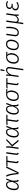

<svg xmlns="http://www.w3.org/2000/svg" viewBox="3570 -4382 1019 8199"><g transform="rotate(-90 4079.5 -282.5)"><path d="M440 -343 501 -523H557L461 -261L467 -90Q468 -68 476 -58Q484 -48 501 -41L477 8Q449 2 431 -18Q413 -38 412 -75L411 -176Q376 -81 328 -35Q280 11 213 11Q140 11 99 -38.5Q58 -88 58 -184Q58 -263 82 -343.5Q106 -424 159 -479Q212 -534 292 -534Q364 -534 399.5 -491Q435 -448 440 -343ZM119 -184Q119 -108 143.5 -73Q168 -38 218 -38Q272 -38 320 -88.5Q368 -139 410 -266Q406 -353 393 -400.5Q380 -448 356 -467Q332 -486 293 -486Q234 -486 194.5 -436.5Q155 -387 137 -317Q119 -247 119 -184Z M791 -50 1016 -531 1073 -518 820 0H746Q725 -214 698.5 -333Q672 -452 633 -512L690 -530Q765 -405 791 -50Z M1270 -122Q1268 -100 1268 -94Q1268 -70 1276.5 -57.5Q1285 -45 1306 -36L1284 8Q1244 -5 1227 -27.5Q1210 -50 1210 -89Q1210 -98 1212 -122L1261 -474H1181Q1143 -474 1123 -472Q1103 -470 1082 -463L1074 -510Q1093 -517 1120 -520Q1147 -523 1190 -523H1515L1507 -474H1319Z M1625 -122Q1622 -104 1622 -92Q1622 -70 1631 -57.5Q1640 -45 1660 -36L1637 8Q1598 -6 1581 -28Q1564 -50 1564 -88Q1564 -103 1567 -122L1623 -523H1681Z M2099 -53 1922 -275 2198 -534 2239 -504 1993 -273 2140 -90Q2159 -66 2171.5 -54.5Q2184 -43 2206 -34L2183 9Q2154 1 2136.5 -13Q2119 -27 2099 -53ZM1870 -357Q1876 -400 1876 -447Q1876 -491 1870 -525L1924 -531Q1934 -485 1934 -444Q1934 -407 1925 -342L1877 0H1819Z M2690 -343 2751 -523H2807L2711 -261L2717 -90Q2718 -68 2726 -58Q2734 -48 2751 -41L2727 8Q2699 2 2681 -18Q2663 -38 2662 -75L2661 -176Q2626 -81 2578 -35Q2530 11 2463 11Q2390 11 2349 -38.5Q2308 -88 2308 -184Q2308 -263 2332 -343.5Q2356 -424 2409 -479Q2462 -534 2542 -534Q2614 -534 2649.5 -491Q2685 -448 2690 -343ZM2369 -184Q2369 -108 2393.5 -73Q2418 -38 2468 -38Q2522 -38 2570 -88.5Q2618 -139 2660 -266Q2656 -353 2643 -400.5Q2630 -448 2606 -467Q2582 -486 2543 -486Q2484 -486 2444.5 -436.5Q2405 -387 2387 -317Q2369 -247 2369 -184Z M3037 -122Q3035 -100 3035 -94Q3035 -70 3043.5 -57.5Q3052 -45 3073 -36L3051 8Q3011 -5 2994 -27.5Q2977 -50 2977 -89Q2977 -98 2979 -122L3028 -474H2948Q2910 -474 2890 -472Q2870 -470 2849 -463L2841 -510Q2860 -517 2887 -520Q2914 -523 2957 -523H3282L3274 -474H3086Z M3668 -343 3729 -523H3785L3689 -261L3695 -90Q3696 -68 3704 -58Q3712 -48 3729 -41L3705 8Q3677 2 3659 -18Q3641 -38 3640 -75L3639 -176Q3604 -81 3556 -35Q3508 11 3441 11Q3368 11 3327 -38.5Q3286 -88 3286 -184Q3286 -263 3310 -343.5Q3334 -424 3387 -479Q3440 -534 3520 -534Q3592 -534 3627.5 -491Q3663 -448 3668 -343ZM3347 -184Q3347 -108 3371.5 -73Q3396 -38 3446 -38Q3500 -38 3548 -88.5Q3596 -139 3638 -266Q3634 -353 3621 -400.5Q3608 -448 3584 -467Q3560 -486 3521 -486Q3462 -486 3422.5 -436.5Q3383 -387 3365 -317Q3347 -247 3347 -184Z M3867 -201Q3867 -278 3893.5 -352.5Q3920 -427 3985 -478.5Q4050 -530 4159 -530Q4236 -530 4374 -523L4369 -476L4244 -484Q4277 -459 4296.5 -415Q4316 -371 4316 -312Q4316 -242 4290 -167Q4264 -92 4205.5 -40.5Q4147 11 4056 11Q3966 11 3916.5 -45.5Q3867 -102 3867 -201ZM4255 -321Q4255 -380 4235.5 -421.5Q4216 -463 4182 -486H4163Q4074 -486 4021.5 -441Q3969 -396 3948.5 -331Q3928 -266 3928 -196Q3928 -120 3962 -79Q3996 -38 4058 -38Q4130 -38 4174 -84Q4218 -130 4236.5 -195Q4255 -260 4255 -321Z M4600 -122Q4598 -100 4598 -94Q4598 -70 4606.5 -57.5Q4615 -45 4636 -36L4614 8Q4574 -5 4557 -27.5Q4540 -50 4540 -89Q4540 -98 4542 -122L4591 -474H4511Q4473 -474 4453 -472Q4433 -470 4412 -463L4404 -510Q4423 -517 4450 -520Q4477 -523 4520 -523H4845L4837 -474H4649Z M5258 -367Q5260 -379 5260 -400Q5260 -445 5240.5 -465.5Q5221 -486 5182 -486Q5129 -486 5082 -442.5Q5035 -399 4990 -308L4946 0H4888L4939 -357Q4945 -400 4945 -447Q4945 -491 4939 -525L4990 -530Q4995 -509 4997.5 -493.5Q5000 -478 5000 -455Q5000 -427 4996 -392Q5036 -463 5086 -498.5Q5136 -534 5191 -534Q5252 -534 5285.5 -500Q5319 -466 5319 -405Q5319 -389 5316 -369L5234 199L5177 207ZM5231 -767 5184 -599H5142L5167 -772Z M5461 -201Q5461 -278 5487.5 -352.5Q5514 -427 5579 -478.5Q5644 -530 5753 -530Q5830 -530 5968 -523L5963 -476L5838 -484Q5871 -459 5890.5 -415Q5910 -371 5910 -312Q5910 -242 5884 -167Q5858 -92 5799.5 -40.5Q5741 11 5650 11Q5560 11 5510.5 -45.5Q5461 -102 5461 -201ZM5849 -321Q5849 -380 5829.5 -421.5Q5810 -463 5776 -486H5757Q5668 -486 5615.5 -441Q5563 -396 5542.5 -331Q5522 -266 5522 -196Q5522 -120 5556 -79Q5590 -38 5652 -38Q5724 -38 5768 -84Q5812 -130 5830.5 -195Q5849 -260 5849 -321Z M6036 -201Q6036 -276 6062 -352.5Q6088 -429 6146.5 -481.5Q6205 -534 6297 -534Q6388 -534 6437 -479Q6486 -424 6486 -324Q6486 -250 6460.5 -173Q6435 -96 6376 -42.5Q6317 11 6225 11Q6135 11 6085.5 -45Q6036 -101 6036 -201ZM6425 -328Q6425 -406 6392 -446Q6359 -486 6296 -486Q6224 -486 6179 -439.5Q6134 -393 6115 -326Q6096 -259 6096 -196Q6096 -118 6130 -78Q6164 -38 6227 -38Q6298 -38 6342.5 -84Q6387 -130 6406 -196.5Q6425 -263 6425 -328Z M7036 -413Q7036 -232 6978 -110.5Q6920 11 6778 11Q6708 11 6669 -28Q6630 -67 6630 -132Q6630 -141 6632 -163L6682 -523H6740L6690 -162Q6688 -142 6688 -134Q6688 -87 6713 -62.5Q6738 -38 6782 -38Q6893 -38 6935.5 -150Q6978 -262 6978 -420Q6978 -475 6975 -523H7031Q7036 -465 7036 -413Z M7557 -83Q7557 -39 7565 1L7512 8Q7501 -33 7501 -72Q7501 -90 7502 -100Q7423 11 7326 11Q7257 11 7230 -40Q7233 2 7221 82L7204 197L7146 203L7248 -523H7306L7253 -148Q7251 -128 7251 -121Q7251 -78 7273.5 -58.5Q7296 -39 7334 -39Q7381 -39 7423.5 -69.5Q7466 -100 7503 -159L7555 -523H7613L7564 -175Q7557 -126 7557 -83Z M7735 -133Q7735 -190 7773 -230.5Q7811 -271 7886 -278Q7842 -290 7817.5 -315Q7793 -340 7793 -384Q7793 -421 7813 -455Q7833 -489 7876 -511.5Q7919 -534 7984 -534Q8074 -534 8139 -483L8106 -448Q8080 -467 8051.5 -476.5Q8023 -486 7984 -486Q7917 -486 7884.5 -455.5Q7852 -425 7852 -383Q7852 -343 7880 -320Q7908 -297 7961 -297H8021L8007 -250H7953Q7867 -250 7831.5 -217Q7796 -184 7796 -133Q7796 -88 7827.5 -63Q7859 -38 7916 -38Q7962 -38 7996 -50.5Q8030 -63 8072 -91L8099 -52Q8014 11 7912 11Q7832 11 7783.5 -28Q7735 -67 7735 -133Z"/></g></svg>

Font: Fira Sans Light
Style: Italic
Weight: 300
Italic angle: -8°
Designer: bBox Type GmbH & Carrois Corporate GbR & Edenspiekermann AG
Foundry: bBox Type GmbH & Carrois Corporate GbR & Edenspiekermann AG
Version: Version 4.301